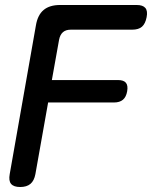

<svg xmlns="http://www.w3.org/2000/svg" viewBox="-20 -750 640 770"><path d="M188 -429H453Q476 -429 485 -418Q494 -407 490 -384Q486 -361 473 -350Q460 -339 437 -339H173L122 -52Q117 -25 102 -12.5Q87 0 61 0Q35 0 24.5 -12.5Q14 -25 19 -52L124 -648Q131 -690 155 -710Q179 -730 221 -730H528Q553 -730 563 -718Q573 -706 568 -681Q563 -655 549.5 -643Q536 -631 510 -631H264Q244 -631 232.5 -621Q221 -611 217 -591Z"/></svg>

Font: Maple Mono NL Medium
Style: Italic
Weight: 500
Italic angle: -10°
Monospace: yes
Designer: subframe7536
Version: Version 7.000